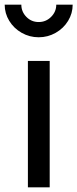

<svg xmlns="http://www.w3.org/2000/svg" viewBox="-61 -799 330 819"><path d="M58 -539H151V0H58ZM-41 -779H30Q30 -749 51.5 -727Q73 -705 104 -705Q135 -705 157 -727Q179 -749 179 -779H249Q249 -742 229.5 -710Q210 -678 176.5 -659Q143 -640 104 -640Q65 -640 31.5 -659Q-2 -678 -21.5 -710Q-41 -742 -41 -779Z"/></svg>

Font: Evergrow Sans 
Style: Medium
Weight: 500
Foundry: 10Web
Version: Version 1.000